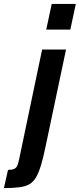

<svg xmlns="http://www.w3.org/2000/svg" viewBox="-124 -763 407 980"><path d="M112 -612 140 -743H263L235 -612ZM-104 197 -83 104Q-61 104 -50.5 98.5Q-40 93 -35.5 82Q-31 71 -27 53L91 -510H213L109 -17Q97 41 85.5 79.5Q74 118 60 142Q46 166 25.5 177.5Q5 189 -26.5 193Q-58 197 -104 197Z"/></svg>

Font: Saira ExtraCondensed ExtraBold
Style: Italic
Weight: 800
Width: 2
Italic angle: -12°
Designer: Hector Gatti with collaboration of the Omnibus-Type team
Foundry: Omnibus-Type
Version: Version 1.101